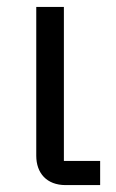

<svg xmlns="http://www.w3.org/2000/svg" viewBox="-20 -536 335 556"><path d="M270 -70H165V-516H85V-85C85 -35 115 0 170 0H270Z"/></svg>

Font: LVC Sans
Style: Regular
Weight: 400
Designer: Mike Abbink, Paul van der Laan, Pieter van Rosmalen
Foundry: Bold Monday
Version: Version 3.0